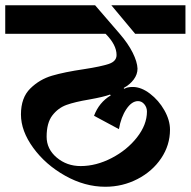

<svg xmlns="http://www.w3.org/2000/svg" viewBox="-34 -709 728 733"><path d="M-14 -689H329L423 -580Q455 -543 472.5 -508Q490 -473 491 -447Q491 -425 476.5 -405.5Q462 -386 438 -373L441 -370Q451 -377 473 -377Q505 -377 538.5 -351.5Q572 -326 593.5 -288Q615 -250 615 -214Q615 -155 581.5 -105Q548 -55 491 -25.5Q434 4 368 4Q290 4 215 -38Q140 -80 93 -144.5Q46 -209 46 -272Q46 -336 81.5 -371Q117 -406 164.5 -420Q212 -434 287 -445Q352 -455 381.5 -465Q411 -475 411 -499Q411 -538 369 -580H-14ZM391 -689H674V-580H482ZM527 -283Q527 -299 517 -311Q507 -323 493 -323Q469 -323 448.5 -292.5Q428 -262 420 -216L325 -267Q344 -318 389 -345L386 -348Q362 -339 306 -329Q252 -320 220 -308.5Q188 -297 166 -268.5Q144 -240 144 -187Q144 -140 182.5 -107.5Q221 -75 274 -75Q333 -75 392 -105.5Q451 -136 489 -184.5Q527 -233 527 -283Z"/></svg>

Font: Amita
Style: Bold
Weight: 700
Designer: Eduardo Rodriguez Tunni, Modular Infotech, Brian J. Bonislawsky
Foundry: Eduardo Rodriguez Tunni, Modular Infotech, Brian J. Bonislawsky
Version: Version 1.003